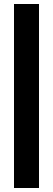

<svg xmlns="http://www.w3.org/2000/svg" viewBox="-20 -810 265 960"><path d="M50 130V-790H175V130Z"/></svg>

Font: Instrument Sans SemiCondensed
Style: Bold
Weight: 700
Width: 4
Designer: Rodrigo Fuenzalida
Foundry: fragTYPE
Version: Version 1.000;gftools[0.9.28]